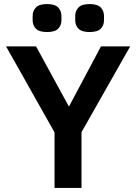

<svg xmlns="http://www.w3.org/2000/svg" viewBox="-20 -927 672 947"><path d="M249 0V-274L10 -698H158L319 -403H321L478 -698H622L382 -275V0ZM212 -769Q173 -769 157 -785.5Q141 -802 141 -827V-848Q141 -873 157 -890Q173 -907 212 -907Q251 -907 267 -890Q283 -873 283 -848V-827Q283 -802 267 -785.5Q251 -769 212 -769ZM422 -769Q383 -769 367 -785.5Q351 -802 351 -827V-848Q351 -873 367 -890Q383 -907 422 -907Q461 -907 477 -890Q493 -873 493 -848V-827Q493 -802 477 -785.5Q461 -769 422 -769Z"/></svg>

Font: IBM Plex Sans Thai SemiBold
Style: Regular
Weight: 600
Designer: Mike Abbink, Paul van der Laan, Pieter van Rosmalen, Ben Mitchell, Mark Frömberg
Foundry: Bold Monday
Version: Version 1.1